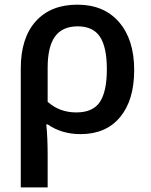

<svg xmlns="http://www.w3.org/2000/svg" viewBox="-20 -570 651 830"><path d="M186 -276.9V-129.9Q237.3 -84 309.6 -84Q381.8 -84 411.9 -129.4Q441.9 -174.8 441.9 -270.5Q441.9 -366.2 412.1 -411.1Q382.3 -456.1 315.9 -456.1Q249.5 -456.1 217.8 -412.1Q186 -368.2 186 -276.9ZM328.1 9.8Q246.6 9.8 186 -32.2H180.2Q186 26.4 186 100.1V240.2H69.8V-273.9Q69.8 -405.8 134.5 -477.8Q199.2 -549.8 314.5 -549.8Q429.7 -549.8 494.9 -474.1Q560.1 -398.4 560.1 -267.6Q560.1 -136.7 499 -63.5Q438 9.8 328.1 9.8Z"/></svg>

Font: OpenSans-Semibold
Style: Regular
Weight: 600
Foundry: Ascender Corporation
Version: Version 1.10